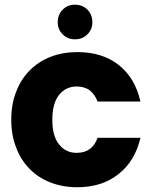

<svg xmlns="http://www.w3.org/2000/svg" viewBox="-20 -787 645 815"><path d="M27.8 -278.8Q27.8 -345.7 48.8 -397.9Q68.4 -450.2 106.9 -488.8Q144.5 -526.4 194.8 -545.9Q246.6 -565.9 308.1 -565.9Q415 -565.9 483.9 -511.2Q553.7 -456.1 576.2 -356H394Q384.3 -383.8 361.8 -402.8Q338.9 -419.9 305.2 -419.9Q260.3 -419.9 231 -384.8Q202.1 -348.6 202.1 -278.8Q202.1 -208.5 231 -173.8Q259.3 -138.2 305.2 -138.2Q339.4 -138.2 361.8 -154.8Q384.3 -172.9 394 -202.1H576.2Q553.2 -103.5 483.9 -48.8Q414.1 7.8 308.1 7.8Q246.6 7.8 194.8 -12.2Q144 -31.7 106.9 -68.8Q67.9 -107.9 48.8 -160.2Q27.8 -212.4 27.8 -278.8ZM225.1 -692.9Q225.1 -725.1 246.1 -746.1Q267.1 -767.1 297.9 -767.1Q330.1 -767.1 351.1 -746.1Q372.1 -725.1 372.1 -692.9Q372.1 -662.1 351.1 -641.1Q330.1 -620.1 297.9 -620.1Q267.1 -620.1 246.1 -641.1Q225.1 -662.1 225.1 -692.9Z"/></svg>

Font: PoppinsZ
Style: Bold
Weight: 700
Designer: Ninad Kale (Devanagari), Jonny Pinhorn (Latin)
Foundry: Indian Type Foundry
Version: Version 3.002;FEAKit 1.0